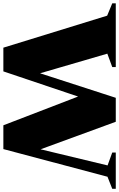

<svg xmlns="http://www.w3.org/2000/svg" viewBox="185 -928 725 1170"><g transform="rotate(90 548.0 -342.5)"><path d="M567 -503.5 397.5 0H253L58 -632.5L-17 -663.5V-685H371V-663.5L289.5 -633.5L427.5 -160.5L381 -137L558.5 -685H704.5L897.5 -158L855 -155L970.5 -635L892 -663.5V-685H1113V-663.5L1039.5 -634.5L871 0H726L531.5 -505.5Z"/></g></svg>

Font: Newsreader 36pt ExtraBold
Style: Regular
Weight: 800
Designer: Hugues Gentile
Foundry: Production Type
Version: Version 1.003